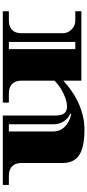

<svg xmlns="http://www.w3.org/2000/svg" viewBox="352 -972 620 1364"><g transform="rotate(90 662.0 -290.0)"><path d="M60 0V-43H126Q170 -43 193 -66Q216 -89 216 -132V-426Q216 -462 189.5 -488.5Q163 -515 126 -515H60V-558H553V-430Q634 -504 722.5 -542Q811 -580 900 -580Q1025 -580 1081.5 -543Q1138 -506 1138 -423V-132Q1138 -89 1161.5 -66Q1185 -43 1228 -43H1294V0H801V-364Q801 -415 786 -435.5Q771 -456 735 -456Q709 -456 676.5 -444.5Q644 -433 611.5 -413Q579 -393 553 -367V-132Q553 -89 576.5 -66Q600 -43 643 -43H709V0ZM278 -43H329V-515H278ZM863 -43H914V-357Q914 -405 881.5 -439Q849 -473 790 -486L788 -479Q823 -464 843 -432Q863 -400 863 -357Z"/></g></svg>

Font: Diplomata
Style: Regular
Weight: 400
Designer: Eduardo Rodriguez Tunni
Foundry: Eduardo Rodriguez Tunni
Version: Version 1.002; ttfautohint (v1.8.4.7-5d5b);gftools[0.9.23]